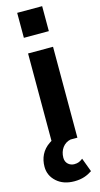

<svg xmlns="http://www.w3.org/2000/svg" viewBox="-187 -832 578 1114"><g transform="rotate(-15 102.0 -275.0)"><path d="M194 -640V-790H44V-640ZM194 0V-546H44V-21C40 -18 36 -16 33 -14C-14 17 -34 63 -34 114C-34 149 -21 179 7 204C34 228 69 240 113 240C160 240 191 227 220 208L189 125C172 138 160 144 137 144C113 144 85 127 85 92C85 45 112 8 153 0Z"/></g></svg>

Font: Plus Jakarta Sans ExtraBold
Style: Regular
Weight: 800
Designer: Gumpita Rahayu
Foundry: Tokotype
Version: Version 2.071;gftools[0.9.30]